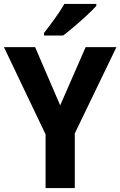

<svg xmlns="http://www.w3.org/2000/svg" viewBox="-20 -953 610 973"><path d="M285 -419 414 -714H570L359 -277V0H211V-272L0 -714H158ZM468 -923Q451 -904 421 -876Q391 -848 358 -820Q325 -792 300 -773H203V-786Q228 -818 257.5 -858.5Q287 -899 306 -933H468Z"/></svg>

Font: Noto Sans Hebrew SemiCondensed
Style: Bold
Weight: 700
Width: 4
Designer: Monotype Design Team
Foundry: Monotype Imaging Inc.
Version: Version 2.004; ttfautohint (v1.8.4.7-5d5b)